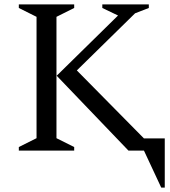

<svg xmlns="http://www.w3.org/2000/svg" viewBox="-20 -680 769 867"><path d="M65 0V-16L145 -56V-604L65 -644V-660H315V-644L235 -604V-56L315 -16V0ZM236 -338 513 -610 442 -644V-660H652V-644L590 -620L327 -362L630 -55H724V167H708L630 0H560Z"/></svg>

Font: Spectral
Style: Regular
Weight: 400
Designer: Jean-Baptiste Levee
Foundry: Production Type
Version: Version 2.001